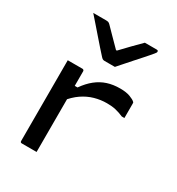

<svg xmlns="http://www.w3.org/2000/svg" viewBox="-196 -957 992 1079"><g transform="rotate(30 300.0 -418.0)"><path d="M189 -429H224Q252 -469 284 -494.5Q316 -520 353 -532Q390 -544 435 -544Q475 -544 500 -534.5Q525 -525 534 -516Q537 -514 537.5 -511.5Q538 -509 538 -504Q538 -493 538 -481.5Q538 -470 538 -458.5Q538 -447 538 -435.5Q538 -424 538 -412H521Q493 -424 469 -429.5Q445 -435 412 -435Q372 -435 333 -424Q294 -413 258 -388.5Q222 -364 189 -322ZM206 0Q190 0 174.5 0Q159 0 143.5 0Q128 0 111 0Q108 0 106 -0.5Q104 -1 102.5 -2.5Q101 -4 100.5 -6Q100 -8 100 -11Q100 -53 100 -95.5Q100 -138 100 -180.5Q100 -223 100 -265.5Q100 -308 100 -350.5Q100 -393 100 -435Q100 -466 100 -491.5Q100 -517 100 -534Q119 -534 135 -534Q151 -534 166 -534Q181 -534 195 -534Q199 -534 201 -532.5Q203 -531 204.5 -529Q206 -527 206 -523Q206 -471 206 -418.5Q206 -366 206 -314Q206 -262 206 -209.5Q206 -157 206 -104.5Q206 -52 206 0ZM348 -634Q331 -634 314 -634Q297 -634 280 -634Q272 -634 266.5 -638Q261 -642 249 -656Q241 -665 222.5 -685.5Q204 -706 181 -733Q158 -760 134 -787Q110 -814 91 -836Q112 -836 132 -836Q152 -836 173 -836Q184 -836 189.5 -834Q195 -832 202 -825Q214 -813 246 -780Q278 -747 327 -698L280 -719H336L290 -696Q337 -746 369 -778.5Q401 -811 426 -836H503Q507 -836 509 -835Q511 -834 512 -831.5Q513 -829 513 -827Q513 -823 509.5 -818.5Q506 -814 494 -799Q482 -785 462 -762.5Q442 -740 419.5 -715Q397 -690 378 -668Q359 -646 348 -634Z"/></g></svg>

Font: Recursive Monospace Medium
Style: Regular
Weight: 500
Version: Version 1.047